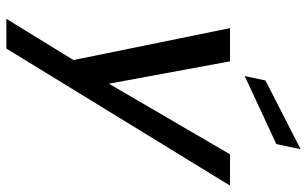

<svg xmlns="http://www.w3.org/2000/svg" viewBox="-200 -561 961 601"><g transform="rotate(90 280.5 -260.5)"><path d="M463 -500H561L132 200H39L168 -10L68 -500H172L242 -121ZM447 -721 431 -645 218 -546 232 -611Z"/></g></svg>

Font: Albert Sans Medium
Style: Italic
Weight: 500
Italic angle: -11.25°
Designer: Andreas Rasmussen
Foundry: a.Foundry
Version: Version 1.025